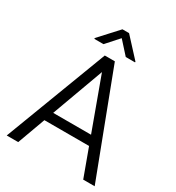

<svg xmlns="http://www.w3.org/2000/svg" viewBox="-210 -1027 1058 1154"><g transform="rotate(30 319.5 -450.0)"><path d="M625 0 354.5 -710.9H284.7L14.6 0H94.2L164.6 -192.9H474.6L545.4 0ZM319.8 -616.2 451.2 -257.3H188.5ZM297.9 -900.4 180.2 -772V-766.1H243.7L320.8 -852.1L398.4 -766.1H462.9V-771L343.8 -900.4Z"/></g></svg>

Font: Vazirmatn Light
Style: Regular
Weight: 300
Designer: Saber Rastikerdar
Foundry: Saber Rastikerdar
Version: Version 33.003